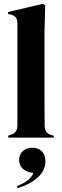

<svg xmlns="http://www.w3.org/2000/svg" viewBox="-20 -721 326 1006"><path d="M262 -10V0H23V-10L35 -14Q54 -20 62.5 -32Q71 -44 71 -64V-210V-599Q71 -619 63 -629.5Q55 -640 35 -645L22 -648V-658L205 -701L217 -692L213 -552V-210L214 -64Q214 -43 222 -31Q230 -19 249 -13ZM218 124Q218 173 177.5 209Q137 245 72 265L69 254Q106 239 126 223.5Q146 208 155 185Q120 182 100 163.5Q80 145 80 117Q80 89 99.5 71Q119 53 148 53Q181 53 199.5 72Q218 91 218 124Z"/></svg>

Font: DeepMind Serif Display
Style: Regular
Weight: 800
Designer: Frank Grießhammer / Modifications: Colophon Foundry
Foundry: Colophon Foundry
Version: Version 5.002